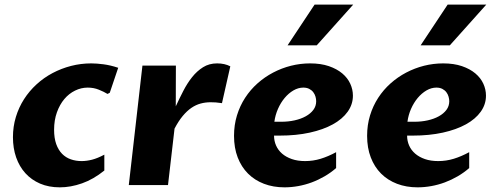

<svg xmlns="http://www.w3.org/2000/svg" viewBox="-20 -802 2151 832"><path d="M432.1 -63Q384.8 -24.9 335.7 -7.6Q286.6 9.8 239.3 9.8Q191.4 9.8 153.8 -6.3Q116.2 -22.5 90.1 -51.3Q64 -80.1 50 -119.9Q36.1 -159.7 36.1 -207.5Q36.1 -253.4 48.8 -295.2Q61.5 -336.9 84.2 -372.3Q106.9 -407.7 138.4 -436.5Q169.9 -465.3 207.8 -485.4Q245.6 -505.4 288.1 -516.4Q330.6 -527.3 375.5 -527.3Q398.4 -527.3 428.5 -523.4Q458.5 -519.5 492.2 -508.3L455.6 -399.9L445.8 -395Q430.7 -404.3 408.4 -413.3Q386.2 -422.4 359.9 -422.4Q331.5 -422.4 305.2 -409.4Q278.8 -396.5 258.8 -372.8Q238.8 -349.1 226.6 -315.2Q214.4 -281.2 214.4 -239.7Q214.4 -203.6 223.6 -177.7Q232.9 -151.9 249 -135.5Q265.1 -119.1 286.9 -111.6Q308.6 -104 333.5 -104Q355.5 -104 379.2 -110.1Q402.8 -116.2 432.1 -131.8Z M597.2 -517.6H742.2Q741.7 -473.1 741.9 -429.4Q742.2 -385.7 741.7 -341.3Q757.3 -375 774.4 -408.2Q791.5 -441.4 812.5 -467.8Q833.5 -494.1 859.9 -510.7Q886.2 -527.3 920.9 -527.3Q953.6 -527.3 978 -514.6L941.9 -355Q926.3 -357.4 915 -358.2Q903.8 -358.9 892.6 -358.9Q870.1 -358.9 849.4 -353.3Q828.6 -347.7 809.3 -334.5Q790 -321.3 771.7 -299.3Q753.4 -277.3 736.3 -244.6L708 0H538.1Z M1212.9 9.8Q1164.1 9.8 1123.8 -5.6Q1083.5 -21 1054.7 -49.8Q1025.9 -78.6 1010 -119.9Q994.1 -161.1 994.1 -213.4Q994.1 -260.3 1006.8 -301.8Q1019.5 -343.3 1042.2 -378.2Q1064.9 -413.1 1095.9 -440.7Q1127 -468.3 1163.6 -487.5Q1200.2 -506.8 1241 -517.1Q1281.7 -527.3 1323.7 -527.3Q1370.1 -527.3 1405 -515.4Q1439.9 -503.4 1463.1 -483.9Q1486.3 -464.4 1497.8 -439.2Q1509.3 -414.1 1509.3 -387.7Q1509.3 -349.6 1486.6 -317.9Q1463.9 -286.1 1422.4 -263.2Q1380.9 -240.2 1322.3 -227.3Q1263.7 -214.4 1191.9 -214.4H1167.5Q1167.5 -191.4 1176.3 -171.4Q1185.1 -151.4 1202.1 -136.5Q1219.2 -121.6 1244.4 -112.8Q1269.5 -104 1302.2 -104Q1336.9 -104 1369.6 -114Q1402.3 -124 1436.5 -142.6V-73.7Q1413.6 -53.7 1386.7 -38.1Q1359.9 -22.5 1331.1 -11.7Q1302.2 -1 1272.2 4.4Q1242.2 9.8 1212.9 9.8ZM1294.4 -422.4Q1272.5 -422.4 1251.5 -410.2Q1230.5 -397.9 1213.4 -377.4Q1196.3 -356.9 1184.6 -330.3Q1172.9 -303.7 1168.9 -274.4H1198.7Q1229.5 -274.4 1256.8 -280.5Q1284.2 -286.6 1304.9 -298.1Q1325.7 -309.6 1337.9 -325.9Q1350.1 -342.3 1350.1 -363.3Q1350.1 -372.6 1347.2 -383.1Q1344.2 -393.6 1337.6 -402.3Q1331.1 -411.1 1320.3 -416.7Q1309.6 -422.4 1294.4 -422.4ZM1226.1 -605.5 1343.3 -782.2H1510.7L1352.5 -605.5Z M1789.6 9.8Q1740.7 9.8 1700.4 -5.6Q1660.2 -21 1631.3 -49.8Q1602.5 -78.6 1586.7 -119.9Q1570.8 -161.1 1570.8 -213.4Q1570.8 -260.3 1583.5 -301.8Q1596.2 -343.3 1618.9 -378.2Q1641.6 -413.1 1672.6 -440.7Q1703.6 -468.3 1740.2 -487.5Q1776.9 -506.8 1817.6 -517.1Q1858.4 -527.3 1900.4 -527.3Q1946.8 -527.3 1981.7 -515.4Q2016.6 -503.4 2039.8 -483.9Q2063 -464.4 2074.5 -439.2Q2085.9 -414.1 2085.9 -387.7Q2085.9 -349.6 2063.2 -317.9Q2040.5 -286.1 1999 -263.2Q1957.5 -240.2 1898.9 -227.3Q1840.3 -214.4 1768.6 -214.4H1744.1Q1744.1 -191.4 1752.9 -171.4Q1761.7 -151.4 1778.8 -136.5Q1795.9 -121.6 1821 -112.8Q1846.2 -104 1878.9 -104Q1913.6 -104 1946.3 -114Q1979 -124 2013.2 -142.6V-73.7Q1990.2 -53.7 1963.4 -38.1Q1936.5 -22.5 1907.7 -11.7Q1878.9 -1 1848.9 4.4Q1818.8 9.8 1789.6 9.8ZM1871.1 -422.4Q1849.1 -422.4 1828.1 -410.2Q1807.1 -397.9 1790 -377.4Q1772.9 -356.9 1761.2 -330.3Q1749.5 -303.7 1745.6 -274.4H1775.4Q1806.2 -274.4 1833.5 -280.5Q1860.8 -286.6 1881.6 -298.1Q1902.3 -309.6 1914.6 -325.9Q1926.8 -342.3 1926.8 -363.3Q1926.8 -372.6 1923.8 -383.1Q1920.9 -393.6 1914.3 -402.3Q1907.7 -411.1 1897 -416.7Q1886.2 -422.4 1871.1 -422.4ZM1802.7 -605.5 1919.9 -782.2H2087.4L1929.2 -605.5Z"/></svg>

Font: Proza Libre
Style: Bold Italic
Weight: 700
Designer: Jasper de Waard
Foundry: Jasper de Waard
Version: Version 1.000; ttfautohint (v1.4.1.8-43bc)